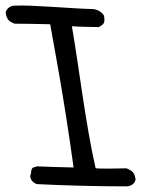

<svg xmlns="http://www.w3.org/2000/svg" viewBox="-80 -640 536 681"><path d="M401 -4C399 10 386 21 368 21C264 21 150 18 51 13C36 9 21 -9 30 -25C31 -52 41 -44 50 -50C91 -48 139 -47 181 -46C145 -307 112 -473 98 -554C78 -555 -19 -556 -29 -556C-43 -564 -55 -564 -60 -595C-58 -608 -45 -620 -27 -620C37 -623 179 -609 247 -608C264 -608 282 -597 289 -584C295 -552 282 -553 271 -544C258 -544 194 -545 175 -547C201 -397 223 -202 259 -44C260 -40 360 -43 369 -43C383 -35 396 -35 401 -4Z"/></svg>

Font: Snowfall
Style: RevObl
Weight: 400
Designer: Jasper
Foundry: Cannot Into Space Fonts
Version: Version 0.9